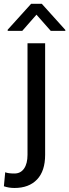

<svg xmlns="http://www.w3.org/2000/svg" viewBox="-57 -750 355 984"><path d="M0 0ZM174.3 -528.3V43.5Q174.3 126.5 132.8 169.9Q91.3 213.4 17.1 213.4Q-11.7 213.4 -37.1 204.6L-30.3 132.8Q-15.6 139.2 17.1 139.2Q48.8 139.2 66.4 113.8Q84 88.4 84 43.5V-528.3ZM277.8 -596.7V-591.8H203.1L129.9 -674.8L57.1 -591.8H-17.6V-597.7L102.5 -730.5H157.2Z"/></svg>

Font: Roboto
Style: Regular
Weight: 400
Designer: Google
Version: Version 2.134; 2016; ttfautohint (v1.6)